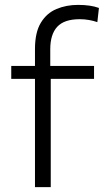

<svg xmlns="http://www.w3.org/2000/svg" viewBox="-20 -765 432 785"><path d="M123 0V-442.5H26V-495.5H123V-564.5Q123 -632.5 147 -672Q171 -711.5 211 -728.2Q251 -745 299 -745Q351 -745 384.5 -732.5L378 -674.5Q362.5 -680 344.2 -683.2Q326 -686.5 306 -686.5Q242.5 -686.5 214 -655.5Q185.5 -624.5 185.5 -563.5V-495.5H364.5V-442.5H187.5V0Z"/></svg>

Font: Commissioner Light
Style: Regular
Weight: 300
Designer: Kostas Bartsokas
Foundry: Kostas Bartsokas
Version: Version 1.000; ttfautohint (v1.8.3)